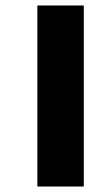

<svg xmlns="http://www.w3.org/2000/svg" viewBox="-20 -681 383 699"><path d="M116 -2V-661H285V-2Z"/></svg>

Font: Noto Sans Tamil UI Condensed Black
Style: Regular
Weight: 900
Width: 3
Designer: Jelle Bosma - Monotype Design Team
Foundry: Monotype Imaging Inc.
Version: Version 2.004; ttfautohint (v1.8.4.7-5d5b)